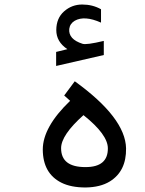

<svg xmlns="http://www.w3.org/2000/svg" viewBox="-20 -832 642 850"><path d="M278.3 -614.3Q229 -647 229.2 -699.2Q229.5 -751.5 263.7 -781.7Q297.9 -812 344 -812Q390.1 -812 427.2 -791V-731.9Q354 -764.6 311 -740.2Q289.6 -727.5 286.6 -704.1Q282.2 -658.2 345.2 -638.2Q361.8 -632.3 439.5 -650.9V-588.4L228.5 -540V-602.1ZM349.6 -322.3Q250.5 -233.9 250.5 -175.8Q250.5 -91.8 358.9 -92.3Q458 -92.3 457.5 -175.3Q457.5 -236.3 349.6 -322.3ZM311 -472.2Q535.2 -310.5 538.1 -175.3Q539.6 -74.2 466.3 -28.8Q424.3 -2.9 358.9 -2Q293.9 -2 251.5 -23.4Q169.9 -64.5 169.4 -169.9Q169.4 -269.5 290.5 -385.7L264.2 -409.2Z"/></svg>

Font: Vazir Code Hack
Style: Code-Hack
Weight: 400
Foundry: DejaVu fonts team - Redesigned by Saber Rastikerdar
Version: Version 1.1.2